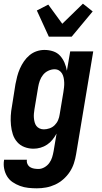

<svg xmlns="http://www.w3.org/2000/svg" viewBox="-34 -799 554 1042"><path d="M166 223Q143 223 119.5 220.5Q96 218 74.5 210Q53 202 34.5 189.5Q16 177 4.5 158Q-7 139 -11.5 116Q-16 93 -12 70V68H112Q110 80 115 91Q120 102 129.5 108Q139 114 151 116Q163 118 175 118Q191 118 207 109Q223 100 233.5 85.5Q244 71 249 54.5Q254 38 257 21L273 -74Q263 -56 250.5 -40.5Q238 -25 221.5 -14Q205 -3 186 2.5Q167 8 148 8Q122 8 98.5 -1Q75 -10 59 -28.5Q43 -47 35.5 -70.5Q28 -94 25.5 -119.5Q23 -145 24.5 -171Q26 -197 31 -223L50 -343Q54 -364 59.5 -385Q65 -406 74 -426.5Q83 -447 96 -466Q109 -485 126.5 -499.5Q144 -514 165 -521Q186 -528 207 -528Q232 -528 254.5 -520.5Q277 -513 292 -496.5Q307 -480 316 -459Q325 -438 329 -415L347 -520H472L379 38Q375 63 367 87.5Q359 112 344.5 134Q330 156 309.5 174Q289 192 265 203Q241 214 216 218.5Q191 223 166 223ZM204 -97Q219 -97 235 -102.5Q251 -108 263 -120Q275 -132 281.5 -147.5Q288 -163 290 -179L310 -299Q312 -312 313.5 -325Q315 -338 314.5 -351Q314 -364 311.5 -376.5Q309 -389 303 -399.5Q297 -410 286.5 -416.5Q276 -423 262 -423Q245 -423 228 -415Q211 -407 199.5 -392.5Q188 -378 182 -361Q176 -344 173 -326L153 -206Q151 -194 150 -182Q149 -170 150 -158.5Q151 -147 154 -135.5Q157 -124 163.5 -115.5Q170 -107 180.5 -102Q191 -97 204 -97ZM231 -600 166 -742 228 -774 304 -670 416 -779 469 -737 355 -600Z"/></svg>

Font: Iosevka Term Curly XBd Obl
Style: Regular
Weight: 800
Italic angle: -9°
Designer: Belleve Invis
Foundry: Belleve Invis
Version: Version 32.3.0